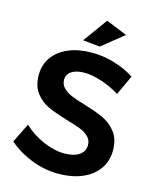

<svg xmlns="http://www.w3.org/2000/svg" viewBox="-133 -1000 893 1098"><g transform="rotate(15 314.0 -451.0)"><path d="M316 -589Q268 -589 240 -571Q212 -553 212 -521Q212 -492 231.5 -472.5Q251 -453 280.5 -440.5Q310 -428 361 -413Q432 -392 477.5 -371Q523 -350 555 -309Q587 -268 587 -201Q587 -137 552.5 -89.5Q518 -42 457.5 -17Q397 8 319 8Q237 8 159 -22.5Q81 -53 23 -104L79 -218Q132 -169 198 -141Q264 -113 321 -113Q377 -113 409 -134.5Q441 -156 441 -193Q441 -223 421.5 -242.5Q402 -262 372 -274Q342 -286 290 -301Q219 -322 174 -342Q129 -362 97 -402.5Q65 -443 65 -509Q65 -570 97.5 -615.5Q130 -661 189.5 -686Q249 -711 327 -711Q395 -711 461.5 -691Q528 -671 580 -637L526 -520Q472 -553 415.5 -571Q359 -589 316 -589ZM363 -910 488 -859 360 -756 259 -766Z"/></g></svg>

Font: Gontserrat Medium
Style: Regular
Weight: 500
Designer: Julieta Ulanovsky
Foundry: Julieta Ulanovsky
Version: Version 6.001